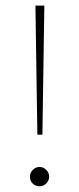

<svg xmlns="http://www.w3.org/2000/svg" viewBox="-20 -665 282 685"><path d="M106.4 -645H138.2L131.3 -184.6H113.3ZM86.9 -34.7Q86.9 -48.8 97.2 -59.1Q107.4 -69.3 121.1 -69.3Q134.8 -69.3 145 -59.1Q155.3 -48.8 155.3 -34.7Q155.3 -21 145.3 -10.7Q135.3 -0.5 121.1 -0.5Q106.4 -0.5 96.7 -10Q86.9 -19.5 86.9 -34.7Z"/></svg>

Font: Vazirmatn FD NL Thin
Style: Regular
Weight: 100
Designer: Saber Rastikerdar
Foundry: Saber Rastikerdar
Version: Version 33.003